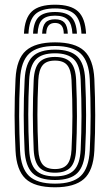

<svg xmlns="http://www.w3.org/2000/svg" viewBox="-20 -788 466 816"><path d="M213.8 8Q126.5 8 88.2 -28.8Q50 -65.5 46 -147.5Q42.2 -222.5 42 -296.4Q41.8 -370.2 46 -452.5Q50.2 -537.8 90.4 -572.9Q130.5 -608 213.8 -608Q298.5 -608 337.6 -572.1Q376.8 -536.2 381 -452.2Q384.5 -374.8 384.6 -298.8Q384.8 -222.8 381 -147.5Q376.5 -62.2 336.4 -27.1Q296.2 8 213.8 8ZM213.8 -7.5Q288.5 -7.5 323 -40.1Q357.5 -72.8 361.5 -148.8Q365 -220.2 365.1 -294.4Q365.2 -368.5 361.5 -451.2Q357.8 -527 323.4 -559.8Q289 -592.5 213.8 -592.5Q138.5 -592.5 103.9 -560Q69.2 -527.5 65.2 -451.2Q61 -365 61.4 -293.6Q61.8 -222.2 65.2 -148.5Q69 -73.2 103.2 -40.4Q137.5 -7.5 213.8 -7.5ZM213.8 -23Q146.8 -23 117.4 -53Q88 -83 84.5 -150Q81 -226 80.8 -297.1Q80.5 -368.2 84.8 -450.2Q88.2 -519.2 118.8 -548.1Q149.2 -577 213.8 -577Q278.5 -577 308.6 -547.9Q338.8 -518.8 342 -450.5Q345.8 -370.8 345.9 -299.1Q346 -227.5 342 -149.8Q338.5 -81.8 308.6 -52.4Q278.8 -23 213.8 -23ZM213.8 -38.5Q269 -38.5 294.4 -64.6Q319.8 -90.8 322.8 -151.5Q326.2 -223.8 326.4 -294.4Q326.5 -365 322.8 -449Q320 -511 293.8 -536.2Q267.5 -561.5 213.8 -561.5Q156.8 -561.5 131.9 -534.8Q107 -508 104 -448.8Q100.2 -372.8 100.1 -302Q100 -231.2 104 -150.5Q107 -90.2 132.6 -64.4Q158.2 -38.5 213.8 -38.5ZM213.8 -54Q168 -54 147 -76.6Q126 -99.2 123.2 -151Q119.8 -229.5 119.6 -299.4Q119.5 -369.2 123.2 -448.2Q126 -501.5 147.5 -523.8Q169 -546 213.8 -546Q259 -546 280 -523.4Q301 -500.8 303.5 -448.2Q307.2 -363 307 -292.5Q306.8 -222 303.5 -152Q300.8 -99.2 279.8 -76.6Q258.8 -54 213.8 -54ZM213.8 -69.5Q249 -69.5 265.4 -88.9Q281.8 -108.2 284 -152.8Q287.5 -224.8 287.8 -292.9Q288 -361 284 -447.2Q282 -491 265.9 -510.8Q249.8 -530.5 213.8 -530.5Q177.2 -530.5 161.1 -510.6Q145 -490.8 142.8 -447.5Q139 -367.5 139 -299.6Q139 -231.8 142.8 -151.8Q145 -108.5 161.2 -89Q177.5 -69.5 213.8 -69.5ZM213.8 -768Q146 -768 115.4 -739.4Q84.8 -710.8 81.8 -644.8H101Q103.5 -702.5 129.8 -727.4Q156 -752.2 213.8 -752.2Q271.2 -752.2 297.4 -727.4Q323.5 -702.5 326.2 -644.8H345.8Q342.5 -710.8 311.9 -739.4Q281.2 -768 213.8 -768ZM213.8 -737Q166 -737 144.2 -715.6Q122.5 -694.2 120.5 -644.8H139.8Q141.5 -685.8 158.6 -703.6Q175.8 -721.5 213.8 -721.5Q251.5 -721.5 268.6 -703.6Q285.8 -685.8 287.8 -644.8H307Q304.5 -694.2 282.9 -715.6Q261.2 -737 213.8 -737ZM213.8 -706Q186 -706 173.2 -691.8Q160.5 -677.5 159 -644.8H176.5Q177 -690.5 213.8 -690.5Q250.8 -690.5 251 -644.8H268.2Q266.8 -677.5 254 -691.8Q241.2 -706 213.8 -706Z"/></svg>

Font: Big Shoulders Inline Text SemiBold
Style: Regular
Weight: 600
Designer: Patric King
Foundry: XO Type Co
Version: Version 1.000